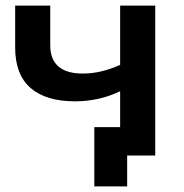

<svg xmlns="http://www.w3.org/2000/svg" viewBox="-20 -554 657 684"><path d="M533 -534V0H433V110H316V-101H408V-229Q333 -193 247 -193Q144 -193 89 -240.5Q34 -288 34 -385V-534H159V-393Q159 -292 275 -292Q340 -292 408 -323V-534Z"/></svg>

Font: CMG Sans SemiBold
Style: Regular
Weight: 600
Designer: Julieta Ulanovsky
Foundry: Julieta Ulanovsky
Version: Version 7.200